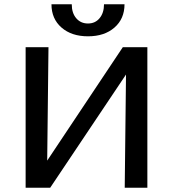

<svg xmlns="http://www.w3.org/2000/svg" viewBox="-20 -879 811 899"><path d="M221 -859H316Q316 -818 337 -793.5Q358 -769 392 -769Q426 -769 446.5 -794Q467 -819 467 -859H563Q563 -791 516 -750Q469 -709 392 -709Q315 -709 268 -750Q221 -791 221 -859ZM670 0H564L570 -530L215 0H100V-658H207L201 -127L555 -658H670Z"/></svg>

Font: Ysabeau SC Semibold
Style: Regular
Weight: 600
Designer: Christian Thalmann (Catharsis Fonts)
Version: Version 0.003